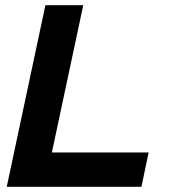

<svg xmlns="http://www.w3.org/2000/svg" viewBox="-20 -720 658 740"><path d="M6 0 155 -700H300.9L179.9 -132.3H552.8L525.1 0Z"/></svg>

Font: Red Hat Display VF
Style: Italic
Weight: 300
Italic angle: -12°
Designer: Pentagram, MCKL
Foundry: Pentagram, MCKL
Version: Version 1.010